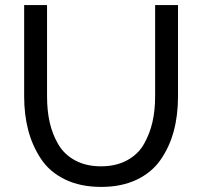

<svg xmlns="http://www.w3.org/2000/svg" viewBox="-20 -730 795 755"><path d="M378 5Q296 5 235.5 -24.5Q175 -54 141 -105.5Q107 -157 91 -218Q75 -279 75 -351V-710H165V-351Q165 -295 175.5 -248.5Q186 -202 209.5 -162Q233 -122 276 -99Q319 -76 377 -76Q436 -76 479.5 -99.5Q523 -123 546 -163.5Q569 -204 579.5 -250Q590 -296 590 -351V-710H680V-351Q680 -276 663 -213.5Q646 -151 611 -101Q576 -51 516.5 -23Q457 5 378 5Z"/></svg>

Font: Raleway-v4020 Medium
Style: Regular
Weight: 500
Designer: Matt McInerney, Pablo Impallari, Rodrigo Fuenzalida
Foundry: Matt McInerney, Pablo Impallari, Rodrigo Fuenzalida
Version: Version 4.020;PS 004.020;hotconv 1.0.88;makeotf.lib2.5.64775